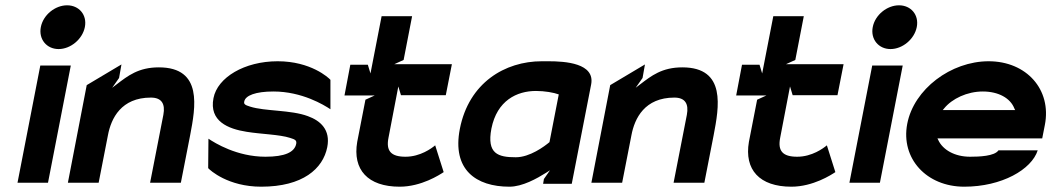

<svg xmlns="http://www.w3.org/2000/svg" viewBox="-20 -693 3964 724"><path d="M134 -591C125 -545 156 -508 201 -508C246 -508 291 -545 300 -591C309 -637 278 -673 233 -673C188 -673 143 -637 134 -591ZM46 -4H161L247 -446H132Z M236 -4H352L387 -183C399 -247 437 -325 549 -325C589 -325 604 -302 596 -260L546 -4H662L697 -183C717 -288 746 -439 579 -439C502 -439 462 -407 420 -375L403 -362L429 -399L438 -450L307 -372Z M785 -323C768 -236 840 -207 910 -196C965 -187 1034 -186 1074 -173C1094 -167 1099 -163 1097 -151C1091 -119 1054 -102 981 -102C873 -102 790 -154 766 -170L765 -59C772 -51 840 11 965 11C1122 11 1198 -57 1214 -138C1227 -204 1188 -238 1141 -255C1077 -279 979 -273 923 -291C903 -297 899 -301 901 -310C905 -333 944 -348 1011 -348C1119 -348 1202 -297 1226 -281V-392C1219 -400 1152 -462 1027 -462C902 -462 800 -401 785 -323Z M1279 -333H1393L1358 -317L1327 -158C1309 -53 1367 11 1487 11C1569 11 1638 -34 1653 -44L1621 -145C1608 -134 1565 -102 1509 -102C1454 -102 1435 -124 1445 -174L1482 -367L1492 -334H1661L1684 -451H1467L1502 -467L1534 -632H1419L1377 -416L1367 -449H1301Z M1714 -207C1684 -53 1775 11 1901 11C1950 11 2005 -20 2040 -42L2054 -51L2031 -18L2028 0H2136L2209 -374C2225 -455 2111 -462 2048 -462H2023C1884 -462 1748 -381 1714 -207ZM1833 -208C1854 -314 1929 -350 2001 -350C2034 -350 2068 -344 2087 -337L2052 -157C2033 -141 1978 -100 1925 -100C1858 -100 1815 -113 1833 -208Z M2210 -4H2326L2361 -183C2373 -247 2411 -325 2523 -325C2563 -325 2578 -302 2570 -260L2520 -4H2636L2671 -183C2691 -288 2720 -439 2553 -439C2476 -439 2436 -407 2394 -375L2377 -362L2403 -399L2412 -450L2281 -372Z M2756 -333H2870L2835 -317L2804 -158C2786 -53 2844 11 2964 11C3046 11 3115 -34 3130 -44L3098 -145C3085 -134 3042 -102 2986 -102C2931 -102 2912 -124 2922 -174L2959 -367L2969 -334H3138L3161 -451H2944L2979 -467L3011 -632H2896L2854 -416L2844 -449H2778Z M3271 -591C3262 -545 3293 -508 3338 -508C3383 -508 3428 -545 3437 -591C3446 -637 3415 -673 3370 -673C3325 -673 3280 -637 3271 -591ZM3183 -4H3298L3384 -446H3269Z M3401 -226C3376 -95 3474 11 3616 11C3758 11 3870 -54 3893 -126H3745C3730 -104 3672 -102 3638 -102C3580 -102 3535 -128 3518 -165L3515 -171H3910L3920 -222C3946 -355 3851 -462 3708 -462C3566 -462 3426 -357 3401 -226ZM3535 -278 3540 -284C3570 -321 3627 -348 3686 -348C3745 -348 3790 -323 3805 -284L3808 -278Z"/></svg>

Font: Charger EcoBold
Style: Obl
Weight: 1000
Designer: Jasper
Foundry: Cannot Into Space Fonts
Version: Version 1.1